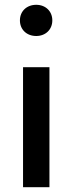

<svg xmlns="http://www.w3.org/2000/svg" viewBox="-20 -780 301 800"><path d="M76 -500V0H186V-500ZM131 -760C91 -760 63 -733 63 -695C63 -657 91 -630 131 -630C170 -630 198 -657 198 -695C198 -733 170 -760 131 -760Z"/></svg>

Font: Gully Medium
Style: Regular
Weight: 500
Designer: jaikishan Patel
Foundry: MagicType
Version: Version 1.000;Glyphs 3.2 (3242)